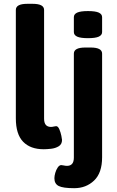

<svg xmlns="http://www.w3.org/2000/svg" viewBox="-20 -774 613 1006"><path d="M209 8Q139 8 101 -31.5Q63 -71 63 -154V-722Q63 -754 123 -754H151Q211 -754 211 -722V-152Q211 -109 247 -109Q254 -109 262 -111Q270 -113 274 -113Q284 -113 291 -96.5Q298 -80 301.5 -62.5Q305 -45 305 -41Q305 -18 287.5 -7.5Q270 3 247.5 5.5Q225 8 209 8ZM441 -574Q402 -574 384.5 -582Q367 -590 367 -606V-684Q367 -700 384.5 -708Q402 -716 441 -716Q480 -716 497.5 -708Q515 -700 515 -684V-606Q515 -590 497.5 -582Q480 -574 441 -574ZM369 212Q310 212 287.5 200.5Q265 189 265 160Q265 148 269.5 132Q274 116 282.5 103.5Q291 91 301 91Q306 91 314.5 93Q323 95 331 95Q367 95 367 52V-493Q367 -525 427 -525H455Q515 -525 515 -493V50Q515 132 473 172Q431 212 369 212Z"/></svg>

Font: Asap
Style: Bold
Weight: 700
Designer: Pablo Cosgaya
Foundry: Omnibus-Type
Version: Version 3.001; ttfautohint (v1.8.3)